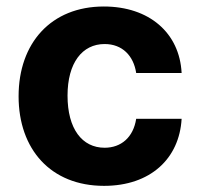

<svg xmlns="http://www.w3.org/2000/svg" viewBox="-20 -573 627 603"><path d="M306.8 10.7C452.1 10.7 543.3 -74.6 550.4 -199.9H407.7C398.8 -141.7 360.4 -109 308.6 -109C237.9 -109 192.1 -168.3 192.1 -272.7C192.1 -375.7 238.3 -434.7 308.6 -434.7C364 -434.7 399.5 -398.1 407.7 -343.8H550.4C544 -469.8 448.5 -552.6 306.1 -552.6C140.6 -552.6 38.4 -437.9 38.4 -270.6C38.4 -104.8 138.8 10.7 306.8 10.7Z"/></svg>

Font: Magic Ui Pro
Style: Bold
Weight: 700
Designer: Stefan Endress, Andreas Faust
Version: Version 1.000;FEAKit 1.0